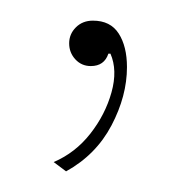

<svg xmlns="http://www.w3.org/2000/svg" viewBox="-20 -59 178 186"><path d="M70 -39Q87 -39 95 -26.5Q103 -14 103 6Q103 34 88 62.5Q73 91 44 107L32 98Q53 89 67.5 70.5Q82 52 88 30.5Q94 9 87 -7H85Q81 5 68 5Q59 5 53 -1.5Q47 -8 47 -17Q47 -26 53.5 -32.5Q60 -39 70 -39Z"/></svg>

Font: Prodigy Sans Thin
Style: Regular
Weight: 100
Designer: Wei Huang
Foundry: Wei Huang
Version: Version 1.003; ttfautohint (v1.8.3)